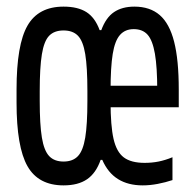

<svg xmlns="http://www.w3.org/2000/svg" viewBox="-20 -550 590 580"><path d="M172 10Q96 10 63 -48Q30 -106 30 -240V-280Q30 -415 63 -472.5Q96 -530 172 -530Q215 -530 241 -513.5Q267 -497 281 -459H286Q300 -497 324.5 -513.5Q349 -530 386 -530Q433 -530 462.5 -504.5Q492 -479 506 -424Q520 -369 520 -280V-226H294V-291H466L455 -268V-277Q455 -347 448 -387.5Q441 -428 426 -445Q411 -462 384 -462Q358 -462 342.5 -444.5Q327 -427 320.5 -387Q314 -347 314 -277V-243Q314 -170 323 -130.5Q332 -91 354 -74.5Q376 -58 417 -58Q439 -58 459 -62Q479 -66 501 -75V-6Q480 1 456.5 5.5Q433 10 411 10Q367 10 336.5 -9Q306 -28 289 -67H284Q270 -27 243 -8.5Q216 10 172 10ZM172 -62Q200 -62 215.5 -78.5Q231 -95 237.5 -134.5Q244 -174 244 -245V-275Q244 -347 237.5 -386.5Q231 -426 215.5 -442Q200 -458 172 -458Q144 -458 128.5 -442Q113 -426 106.5 -386Q100 -346 100 -275V-245Q100 -174 106.5 -134.5Q113 -95 128.5 -78.5Q144 -62 172 -62Z"/></svg>

Font: M PLUS Code Latin SemiExpanded
Style: Regular
Weight: 400
Width: 6
Designer: Coji Morishita
Foundry: UNDERFOREST DESIGN
Version: Version 1.002; ttfautohint (v1.8.3)